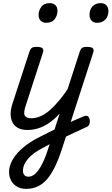

<svg xmlns="http://www.w3.org/2000/svg" viewBox="-20 -815 714 1229"><path d="M157 17Q120 17 95.5 4Q71 -9 59.5 -32.5Q48 -56 48 -86Q48 -116 60 -152L168 -483Q175 -503 184.5 -509Q194 -515 213 -515Q244 -515 252.5 -505.5Q261 -496 254 -476L146 -143Q129 -95 138 -76.5Q147 -58 180 -58Q194 -58 200 -46.5Q206 -35 203.5 -20.5Q201 -6 189.5 5.5Q178 17 157 17ZM275 -669Q255 -669 241 -682Q227 -695 227 -720Q227 -747 244.5 -771Q262 -795 299 -795Q320 -795 334 -782.5Q348 -770 348 -744Q348 -717 330.5 -693Q313 -669 275 -669ZM156 17Q142 17 135.5 5.5Q129 -6 131.5 -20.5Q134 -35 146 -46.5Q158 -58 179 -58Q209 -58 239.5 -71Q270 -84 301 -111.5Q332 -139 365.5 -180Q399 -221 434 -277Q443 -290 455 -289Q467 -288 473.5 -278.5Q480 -269 474 -257Q438 -187 400 -135Q362 -83 322.5 -49.5Q283 -16 241.5 0.5Q200 17 156 17ZM381 -9Q400 -19 419 -28Q438 -37 456 -45Q474 -53 490.5 -59.5Q507 -66 520 -72Q536 -77 544 -69.5Q552 -62 554.5 -48Q557 -34 552.5 -21Q548 -8 536 -3Q517 6 496.5 15.5Q476 25 455 34.5Q434 44 413 54.5Q392 65 371 75ZM147 394Q115 394 90.5 380.5Q66 367 52 342.5Q38 318 38 285Q38 255 52 224.5Q66 194 92 164.5Q118 135 156 108Q194 81 241 58Q262 47 284.5 36Q307 25 329 14L490 -483Q497 -503 506.5 -509Q516 -515 535 -515Q566 -515 574.5 -505.5Q583 -496 576 -476L378 134Q356 203 331.5 253Q307 303 280 333.5Q253 364 220 379Q187 394 147 394ZM162 316Q177 316 192.5 307Q208 298 224 277Q240 256 257 220Q274 184 291 129L298 108Q287 114 276 120Q265 126 254 132Q224 147 200.5 164Q177 181 160.5 200Q144 219 135.5 238.5Q127 258 127 279Q127 290 131 298.5Q135 307 143 311.5Q151 316 162 316ZM601 -669Q579 -669 566 -683Q553 -697 553 -720Q553 -754 572.5 -774.5Q592 -795 625 -795Q648 -795 661 -781Q674 -767 674 -744Q674 -710 654 -689.5Q634 -669 601 -669Z"/></svg>

Font: Playwrite DK Loopet
Style: Regular
Weight: 400
Designer: Veronika Burian, José Scaglione
Foundry: TypeTogether
Version: Version 1.002